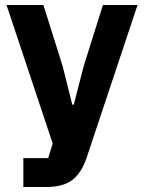

<svg xmlns="http://www.w3.org/2000/svg" viewBox="-20 -545 574 765"><path d="M390 -525H528L326 81Q306 142 269.5 171Q233 200 165 200H73V85H172L190 27L6 -525H153L230 -280L268 -128H274L313 -280Z"/></svg>

Font: IBM Plex Sans Arabic
Style: Bold
Weight: 700
Designer: Mike Abbink, Paul van der Laan, Pieter van Rosmalen, Wael Morcos, Khajak Apelian
Foundry: Bold Monday
Version: Version 1.2